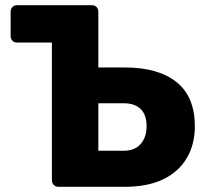

<svg xmlns="http://www.w3.org/2000/svg" viewBox="-20 -720 804 740"><path d="M205 0Q194 0 187 -7.5Q180 -15 180 -25V-556H46Q35 -556 28 -563Q21 -570 21 -581V-675Q21 -686 28 -693Q35 -700 46 -700H334Q345 -700 352 -693Q359 -686 359 -675V-460H461Q590 -460 660.5 -403.5Q731 -347 731 -233Q731 -164 700 -111Q669 -58 609 -29Q549 0 461 0ZM359 -139H457Q500 -139 522.5 -165.5Q545 -192 545 -233Q545 -278 522 -300Q499 -322 457 -322H359Z"/></svg>

Font: Rubik
Style: Bold
Weight: 700
Designer: Hubert and Fischer
Foundry: Hubert and Fischer
Version: Version 2.300;gftools[0.9.30]